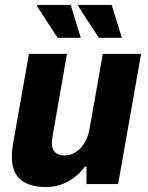

<svg xmlns="http://www.w3.org/2000/svg" viewBox="-20 -745 600 777"><path d="M165 12Q121 12 90 -1.5Q59 -15 43.5 -42Q28 -69 28 -109Q28 -124 29.5 -139Q31 -154 34 -170L97 -527H251L193 -195Q192 -187 191 -180Q190 -173 190 -167Q190 -150 195.5 -139Q201 -128 212.5 -122Q224 -116 240 -116Q259 -116 276 -124Q293 -132 306.5 -146.5Q320 -161 329.5 -181.5Q339 -202 343 -227L396 -527H551L458 0H330V-71H324Q305 -45 279.5 -26Q254 -7 225.5 2.5Q197 12 165 12ZM380 -592 296 -721 298 -725H432L473 -592ZM213 -592 129 -721 131 -725H266L307 -592Z"/></svg>

Font: Archivo SemiCondensed ExtraBold
Style: Italic
Weight: 800
Width: 4
Italic angle: -10°
Designer: Hector Gatti
Foundry: Omnibus-Type
Version: Version 2.001